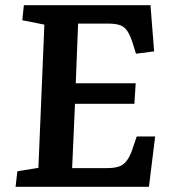

<svg xmlns="http://www.w3.org/2000/svg" viewBox="-20 -720 654 740"><path d="M151 -625 66 -642 72 -700H560L574 -522L504 -513L493 -549Q483 -581 472 -598.5Q461 -616 444 -622.5Q427 -629 398 -629H281L272 -399H503L498 -320H269L258 -72H391Q418 -72 436.5 -77.5Q455 -83 468.5 -100.5Q482 -118 493 -153L507 -194H578L554 0H40L47 -60L128 -73Z"/></svg>

Font: Literata 12pt SemiBold
Style: Italic
Weight: 600
Italic angle: -2°
Designer: Latin by Veronika Burian and Jose Scaglione. Greek by Irene Vlachou. Cyrillic by Vera Evstafieva
Foundry: TypeTogether
Version: Version 3.002